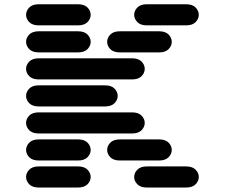

<svg xmlns="http://www.w3.org/2000/svg" viewBox="-20 -881 1040 888"><path d="M159.2 -13.7Q129.9 -13.7 115.2 -28.8Q100.6 -43.9 100.6 -62.5Q100.6 -81.1 115.2 -96.2Q129.9 -111.3 159.2 -111.3H340.8Q370.1 -111.3 384.8 -96.2Q399.4 -81.1 399.4 -62.5Q399.4 -43.9 384.8 -28.8Q370.1 -13.7 340.8 -13.7ZM659.2 -13.7Q629.9 -13.7 615.2 -28.8Q600.6 -43.9 600.6 -62.5Q600.6 -81.1 615.2 -96.2Q629.9 -111.3 659.2 -111.3H840.8Q870.1 -111.3 884.8 -96.2Q899.4 -81.1 899.4 -62.5Q899.4 -43.9 884.8 -28.8Q870.1 -13.7 840.8 -13.7ZM159.2 -138.7Q129.9 -138.7 115.2 -153.8Q100.6 -168.9 100.6 -187.5Q100.6 -206.1 115.2 -221.2Q129.9 -236.3 159.2 -236.3H340.8Q370.1 -236.3 384.8 -221.2Q399.4 -206.1 399.4 -187.5Q399.4 -168.9 384.8 -153.8Q370.1 -138.7 340.8 -138.7ZM534.2 -138.7Q504.9 -138.7 490.2 -153.8Q475.6 -168.9 475.6 -187.5Q475.6 -206.1 490.2 -221.2Q504.9 -236.3 534.2 -236.3H715.8Q745.1 -236.3 759.8 -221.2Q774.4 -206.1 774.4 -187.5Q774.4 -168.9 759.8 -153.8Q745.1 -138.7 715.8 -138.7ZM159.2 -263.7Q129.9 -263.7 115.2 -278.8Q100.6 -293.9 100.6 -312.5Q100.6 -331.1 115.2 -346.2Q129.9 -361.3 159.2 -361.3H590.8Q620.1 -361.3 634.8 -346.2Q649.4 -331.1 649.4 -312.5Q649.4 -293.9 634.8 -278.8Q620.1 -263.7 590.8 -263.7ZM159.2 -388.7Q129.9 -388.7 115.2 -403.8Q100.6 -418.9 100.6 -437.5Q100.6 -456.1 115.2 -471.2Q129.9 -486.3 159.2 -486.3H465.8Q495.1 -486.3 509.8 -471.2Q524.4 -456.1 524.4 -437.5Q524.4 -418.9 509.8 -403.8Q495.1 -388.7 465.8 -388.7ZM159.2 -513.7Q129.9 -513.7 115.2 -528.8Q100.6 -543.9 100.6 -562.5Q100.6 -581.1 115.2 -596.2Q129.9 -611.3 159.2 -611.3H590.8Q620.1 -611.3 634.8 -596.2Q649.4 -581.1 649.4 -562.5Q649.4 -543.9 634.8 -528.8Q620.1 -513.7 590.8 -513.7ZM159.2 -638.7Q129.9 -638.7 115.2 -653.8Q100.6 -668.9 100.6 -687.5Q100.6 -706.1 115.2 -721.2Q129.9 -736.3 159.2 -736.3H340.8Q370.1 -736.3 384.8 -721.2Q399.4 -706.1 399.4 -687.5Q399.4 -668.9 384.8 -653.8Q370.1 -638.7 340.8 -638.7ZM534.2 -638.7Q504.9 -638.7 490.2 -653.8Q475.6 -668.9 475.6 -687.5Q475.6 -706.1 490.2 -721.2Q504.9 -736.3 534.2 -736.3H715.8Q745.1 -736.3 759.8 -721.2Q774.4 -706.1 774.4 -687.5Q774.4 -668.9 759.8 -653.8Q745.1 -638.7 715.8 -638.7ZM159.2 -763.7Q129.9 -763.7 115.2 -778.8Q100.6 -793.9 100.6 -812.5Q100.6 -831.1 115.2 -846.2Q129.9 -861.3 159.2 -861.3H340.8Q370.1 -861.3 384.8 -846.2Q399.4 -831.1 399.4 -812.5Q399.4 -793.9 384.8 -778.8Q370.1 -763.7 340.8 -763.7ZM659.2 -763.7Q629.9 -763.7 615.2 -778.8Q600.6 -793.9 600.6 -812.5Q600.6 -831.1 615.2 -846.2Q629.9 -861.3 659.2 -861.3H840.8Q870.1 -861.3 884.8 -846.2Q899.4 -831.1 899.4 -812.5Q899.4 -793.9 884.8 -778.8Q870.1 -763.7 840.8 -763.7Z"/></svg>

Font: Sixtyfour Normal
Style: Regular
Weight: 400
Monospace: yes
Designer: Jens Kutilek
Foundry: Jens Kutilek
Version: Version 2.000